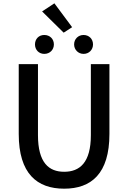

<svg xmlns="http://www.w3.org/2000/svg" viewBox="-20 -1124 773 1158"><path d="M367 14C530 14 640 -76 640 -316V-737H528V-309C528 -142 460 -88 367 -88C275 -88 209 -142 209 -309V-737H93V-316C93 -76 204 14 367 14ZM247 -799C281 -799 305 -824 305 -856C305 -889 281 -913 247 -913C214 -913 191 -889 191 -856C191 -824 214 -799 247 -799ZM364 -927 415 -960 308 -1104 234 -1055ZM484 -799C517 -799 541 -824 541 -856C541 -889 517 -913 484 -913C452 -913 427 -889 427 -856C427 -824 452 -799 484 -799Z"/></svg>

Font: Noto Sans CJK HK Medium
Style: Regular
Weight: 500
Designer: Ryoko NISHIZUKA 西塚涼子 (kana, bopomofo & ideographs); Paul D. Hunt (Latin, Greek & Cyrillic); Sandoll Communications 산돌커뮤니
Foundry: Adobe
Version: Version 2.004;hotconv 1.0.118;makeotfexe 2.5.65603